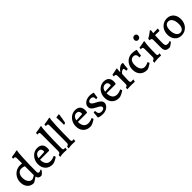

<svg xmlns="http://www.w3.org/2000/svg" viewBox="426 -2400 4069 4069"><g transform="rotate(-45 2460.5 -365.0)"><path d="M351 -59 344 -62Q242 9 223 9Q136 9 83.5 -50Q31 -109 31 -206Q31 -278 64.5 -338Q98 -398 155.5 -432.5Q213 -467 282 -467Q307 -467 343 -464V-613Q343 -642 334 -655Q325 -668 304 -668Q297 -668 289 -666.5Q281 -665 279 -664L284 -711Q334 -717 387 -727.5Q440 -738 455 -742L462 -727Q450 -709 441 -524Q432 -339 432 -117Q432 -97 442 -85Q452 -73 469 -73Q482 -73 494 -78Q506 -83 513.5 -88Q521 -93 523 -95L538 -76Q535 -70 522 -52Q509 -34 488.5 -14.5Q468 5 445 12Q362 12 351 -59ZM343 -113V-377Q340 -379 329 -384Q318 -389 299 -393.5Q280 -398 256 -398Q198 -398 164.5 -356Q131 -314 131 -241Q131 -192 146.5 -152.5Q162 -113 188.5 -91Q215 -69 249 -69Q268 -69 289 -79Q310 -89 324.5 -99.5Q339 -110 343 -113Z M568 -213Q568 -282 598.5 -340.5Q629 -399 681.5 -433.5Q734 -468 796 -468Q874 -468 914 -428.5Q954 -389 954 -312Q954 -281 948 -259L935 -248H667Q667 -162 703.5 -116Q740 -70 807 -70Q863 -70 927 -100L933 -97L947 -59Q911 -32 865 -10Q819 12 786 12Q686 12 627 -49.5Q568 -111 568 -213ZM830 -301Q843 -302 847.5 -307Q852 -312 852 -326Q852 -364 833 -384.5Q814 -405 778 -405Q735 -405 705.5 -375.5Q676 -346 669 -293Z M1017 -40Q1042 -46 1053.5 -57Q1065 -68 1067.5 -84.5Q1070 -101 1070 -135V-613Q1070 -645 1062.5 -656Q1055 -667 1031 -667Q1017 -667 1008 -666L1004 -669L1009 -712Q1099 -723 1182 -742L1188 -726Q1176 -702 1167.5 -517Q1159 -332 1159 -101Q1159 -74 1166.5 -62Q1174 -50 1192 -50L1226 -52L1228 -47L1219 3Q1206 3 1198 2Q1148 0 1119 0Q1075 0 1011 11Z M1270 -40Q1295 -46 1306.5 -57Q1318 -68 1320.5 -84.5Q1323 -101 1323 -135V-613Q1323 -645 1315.5 -656Q1308 -667 1284 -667Q1270 -667 1261 -666L1257 -669L1262 -712Q1352 -723 1435 -742L1441 -726Q1429 -702 1420.5 -517Q1412 -332 1412 -101Q1412 -74 1419.5 -62Q1427 -50 1445 -50L1479 -52L1481 -47L1472 3Q1459 3 1451 2Q1401 0 1372 0Q1328 0 1264 11Z M1549 -415Q1550 -434 1550 -470Q1550 -527 1547 -575.5Q1544 -624 1543 -637L1626 -651L1633 -642Q1631 -623 1621 -558Q1611 -493 1597 -428L1562 -412Z M1702 -213Q1702 -282 1732.5 -340.5Q1763 -399 1815.5 -433.5Q1868 -468 1930 -468Q2008 -468 2048 -428.5Q2088 -389 2088 -312Q2088 -281 2082 -259L2069 -248H1801Q1801 -162 1837.5 -116Q1874 -70 1941 -70Q1997 -70 2061 -100L2067 -97L2081 -59Q2045 -32 1999 -10Q1953 12 1920 12Q1820 12 1761 -49.5Q1702 -111 1702 -213ZM1964 -301Q1977 -302 1981.5 -307Q1986 -312 1986 -326Q1986 -364 1967 -384.5Q1948 -405 1912 -405Q1869 -405 1839.5 -375.5Q1810 -346 1803 -293Z M2170 -12 2166 -20Q2169 -39 2173 -83.5Q2177 -128 2178 -153L2222 -158Q2223 -99 2245 -73Q2267 -47 2316 -47Q2349 -47 2372 -62Q2395 -77 2395 -99Q2395 -122 2373 -140.5Q2351 -159 2286 -192Q2228 -221 2201.5 -251.5Q2175 -282 2175 -321Q2175 -363 2200 -396.5Q2225 -430 2269.5 -449Q2314 -468 2369 -468Q2395 -468 2418.5 -464Q2442 -460 2456.5 -456Q2471 -452 2475 -451L2478 -444Q2476 -434 2469 -397Q2462 -360 2459 -319L2413 -315Q2413 -318 2414 -325Q2415 -332 2415 -339Q2415 -375 2396.5 -391.5Q2378 -408 2339 -408Q2308 -408 2287 -393.5Q2266 -379 2266 -358Q2266 -336 2284.5 -317.5Q2303 -299 2345 -277Q2401 -249 2432 -227Q2463 -205 2475.5 -183.5Q2488 -162 2488 -134Q2488 -95 2462 -61.5Q2436 -28 2391.5 -8Q2347 12 2295 12Q2261 12 2233.5 6.5Q2206 1 2190 -4.5Q2174 -10 2170 -12Z M2561 -213Q2561 -282 2591.5 -340.5Q2622 -399 2674.5 -433.5Q2727 -468 2789 -468Q2867 -468 2907 -428.5Q2947 -389 2947 -312Q2947 -281 2941 -259L2928 -248H2660Q2660 -162 2696.5 -116Q2733 -70 2800 -70Q2856 -70 2920 -100L2926 -97L2940 -59Q2904 -32 2858 -10Q2812 12 2779 12Q2679 12 2620 -49.5Q2561 -111 2561 -213ZM2823 -301Q2836 -302 2840.5 -307Q2845 -312 2845 -326Q2845 -364 2826 -384.5Q2807 -405 2771 -405Q2728 -405 2698.5 -375.5Q2669 -346 2662 -293Z M3086 -122V-332Q3086 -366 3077 -379.5Q3068 -393 3046 -393Q3039 -393 3033.5 -392Q3028 -391 3026 -390L3021 -397L3025 -437Q3071 -445 3119 -455.5Q3167 -466 3181 -469L3189 -462Q3187 -453 3183 -422Q3179 -391 3180 -363L3184 -360Q3215 -406 3254 -434.5Q3293 -463 3325 -463Q3338 -463 3347 -461.5Q3356 -460 3358 -459L3361 -453Q3358 -438 3351.5 -387.5Q3345 -337 3343 -293L3293 -290Q3293 -334 3287.5 -348Q3282 -362 3266 -362Q3246 -362 3224.5 -347Q3203 -332 3184 -305Q3183 -277 3179.5 -211.5Q3176 -146 3175 -106Q3175 -76 3184.5 -64.5Q3194 -53 3220 -53Q3234 -53 3247.5 -54.5Q3261 -56 3266 -56L3268 -51L3258 3Q3246 2 3213 1Q3180 0 3144 0Q3107 0 3073 1.5Q3039 3 3030 4L3036 -45Q3066 -48 3076 -63.5Q3086 -79 3086 -122Z M3401 -213Q3401 -285 3432 -343.5Q3463 -402 3517 -435Q3571 -468 3638 -468Q3669 -468 3695.5 -464Q3722 -460 3738.5 -455.5Q3755 -451 3759 -449L3763 -441Q3762 -436 3757.5 -416Q3753 -396 3748 -363.5Q3743 -331 3741 -295L3690 -292V-324Q3690 -359 3670 -380Q3650 -401 3617 -401Q3562 -401 3533 -362Q3504 -323 3504 -249Q3504 -164 3537 -116.5Q3570 -69 3629 -69Q3653 -69 3677.5 -76Q3702 -83 3718.5 -90.5Q3735 -98 3739 -101L3745 -98L3759 -58Q3752 -53 3727.5 -36Q3703 -19 3671 -3.5Q3639 12 3615 12Q3517 12 3459 -49Q3401 -110 3401 -213Z M3839 -39Q3869 -47 3882 -61.5Q3895 -76 3895 -103V-340Q3895 -369 3886 -382Q3877 -395 3856 -395Q3850 -395 3842 -393.5Q3834 -392 3832 -391L3836 -437Q3885 -444 3935.5 -454.5Q3986 -465 4001 -468L4008 -454Q3998 -433 3991.5 -329.5Q3985 -226 3985 -101Q3985 -74 3992.5 -62.5Q4000 -51 4018 -51Q4028 -51 4037.5 -52Q4047 -53 4050 -53L4052 -48L4044 3Q4034 2 4005.5 1Q3977 0 3945 0Q3917 0 3880.5 5Q3844 10 3833 12ZM3875 -631Q3875 -661 3894 -680.5Q3913 -700 3943 -700Q3970 -700 3985.5 -683Q4001 -666 4001 -640Q4001 -610 3982 -590.5Q3963 -571 3933 -571Q3905 -571 3890 -588Q3875 -605 3875 -631Z M4160 -110V-346Q4160 -375 4148.5 -385.5Q4137 -396 4104 -397L4098 -404L4103 -442Q4136 -458 4168 -480Q4200 -502 4221 -518.5Q4242 -535 4247 -540L4271 -530Q4270 -525 4267 -504.5Q4264 -484 4261 -449L4395 -452L4399 -449L4389 -389L4257 -392Q4250 -285 4250 -157Q4250 -110 4266.5 -89.5Q4283 -69 4322 -69Q4336 -69 4350 -73Q4364 -77 4373.5 -81Q4383 -85 4386 -86L4397 -57Q4391 -52 4370.5 -35.5Q4350 -19 4326 -3.5Q4302 12 4290 12Q4220 12 4190 -16.5Q4160 -45 4160 -110Z M4449 -213Q4449 -286 4479.5 -344Q4510 -402 4564 -435Q4618 -468 4685 -468Q4745 -468 4791 -440Q4837 -412 4862 -361Q4887 -310 4887 -243Q4887 -170 4856.5 -112Q4826 -54 4772 -21Q4718 12 4651 12Q4591 12 4545.5 -16.5Q4500 -45 4474.5 -96Q4449 -147 4449 -213ZM4782 -203Q4782 -295 4748.5 -348Q4715 -401 4658 -401Q4608 -401 4580 -360Q4552 -319 4552 -246Q4552 -154 4585.5 -101.5Q4619 -49 4675 -49Q4725 -49 4753.5 -89.5Q4782 -130 4782 -203Z"/></g></svg>

Font: Alegreya Medium
Style: Regular
Weight: 500
Designer: Juan Pablo del Peral
Foundry: Huerta Tipografica
Version: Version 2.007; ttfautohint (v1.6)